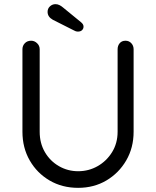

<svg xmlns="http://www.w3.org/2000/svg" viewBox="-20 -897 750 924"><path d="M584 -701Q601 -701 612 -689Q623 -677 623 -660V-263Q623 -186 587.5 -125Q552 -64 492 -28.5Q432 7 356 7Q279 7 218.5 -28.5Q158 -64 123 -125Q88 -186 88 -263V-660Q88 -677 99.5 -689Q111 -701 130 -701Q146 -701 158.5 -689Q171 -677 171 -660V-263Q171 -208 196 -165Q221 -122 263.5 -97.5Q306 -73 356 -73Q407 -73 450 -97.5Q493 -122 519.5 -165Q546 -208 546 -263V-660Q546 -677 556 -689Q566 -701 584 -701ZM355 -745Q349 -745 343.5 -747Q338 -749 333 -752L234 -802Q209 -816 209 -840Q209 -856 220.5 -866.5Q232 -877 247 -877Q257 -877 266 -872.5Q275 -868 282 -862L370 -790Q376 -785 379 -780Q382 -775 382 -769Q382 -759 375 -752Q368 -745 355 -745Z"/></svg>

Font: Quicksand Light Medium
Style: Regular
Weight: 500
Version: Version 3.006